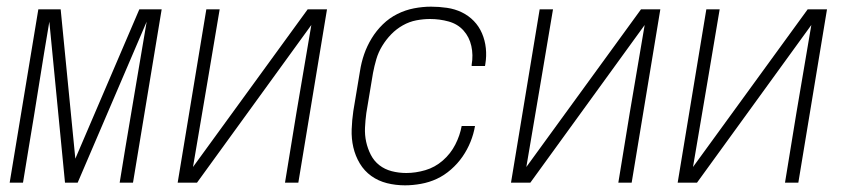

<svg xmlns="http://www.w3.org/2000/svg" viewBox="-20 -548 2540 576"><path d="M9 0 95 -520H162L206 -72L398 -520H465L379 0H339L356 -104Q372 -199 388 -294Q404 -389 420 -483L213 0H175L128 -483Q112 -389 97 -294Q82 -199 66 -104L49 0Z M513 0 599 -520H639L604 -312Q593 -246 581.5 -179.5Q570 -113 559 -47L903 -520H961L875 0H835L869 -208Q880 -274 891.5 -340.5Q903 -407 914 -473L571 0Z M1195 8Q1167 8 1141 1.5Q1115 -5 1094 -20Q1073 -35 1059.5 -57.5Q1046 -80 1040 -106Q1034 -132 1035 -160Q1036 -188 1040 -215L1060 -335Q1064 -361 1072.5 -385.5Q1081 -410 1095 -433Q1109 -456 1128.5 -475Q1148 -494 1172 -506Q1196 -518 1222 -523Q1248 -528 1273 -528Q1297 -528 1321 -524.5Q1345 -521 1365.5 -511Q1386 -501 1401.5 -485Q1417 -469 1426 -448Q1435 -427 1437.5 -403.5Q1440 -380 1436 -356L1435 -350H1395V-354Q1400 -383 1394 -410Q1388 -437 1370.5 -456.5Q1353 -476 1326 -483.5Q1299 -491 1270 -491Q1250 -491 1229 -487Q1208 -483 1188.5 -472Q1169 -461 1153.5 -445Q1138 -429 1126.5 -410Q1115 -391 1109 -370.5Q1103 -350 1099 -329L1079 -209Q1076 -187 1075 -165Q1074 -143 1078.5 -122.5Q1083 -102 1092.5 -83.5Q1102 -65 1118 -52.5Q1134 -40 1155 -34.5Q1176 -29 1199 -29Q1227 -29 1256 -37.5Q1285 -46 1308.5 -66.5Q1332 -87 1346 -114.5Q1360 -142 1365 -170H1405Q1401 -146 1391.5 -122.5Q1382 -99 1367.5 -78Q1353 -57 1333 -39.5Q1313 -22 1290.5 -11.5Q1268 -1 1243 3.5Q1218 8 1195 8Z M1513 0 1599 -520H1639L1604 -312Q1593 -246 1581.5 -179.5Q1570 -113 1559 -47L1903 -520H1961L1875 0H1835L1869 -208Q1880 -274 1891.5 -340.5Q1903 -407 1914 -473L1571 0Z M2013 0 2099 -520H2139L2104 -312Q2093 -246 2081.5 -179.5Q2070 -113 2059 -47L2403 -520H2461L2375 0H2335L2369 -208Q2380 -274 2391.5 -340.5Q2403 -407 2414 -473L2071 0Z"/></svg>

Font: Iosevka Term Curly XLt Obl
Style: Regular
Weight: 200
Italic angle: -9°
Designer: Belleve Invis
Foundry: Belleve Invis
Version: Version 32.3.0